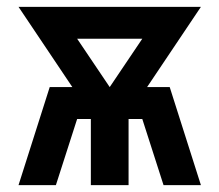

<svg xmlns="http://www.w3.org/2000/svg" viewBox="-20 -540 640 560"><path d="M34 0 125 -286H191L34 -520H566L409 -286H475L566 0H457L395 -193H355V0H245V-193H205L143 0ZM300 -286 395 -427H205Z"/></svg>

Font: Iosevka SS04 Extended
Style: Bold
Weight: 700
Width: 7
Monospace: yes
Designer: Belleve Invis
Foundry: Belleve Invis
Version: Version 19.0.0; ttfautohint (v1.8.4)